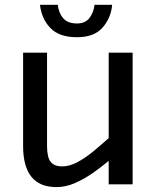

<svg xmlns="http://www.w3.org/2000/svg" viewBox="-20 -770 636 802"><path d="M215.5 11.5Q76.5 11.5 76.5 -160.5V-550H176.5V-160.5Q176.5 -112.5 191.8 -93.8Q207 -75 239.5 -75Q270 -75 302.2 -92Q334.5 -109 367.8 -136.2Q401 -163.5 434 -193V-550H534V0H434V-98Q403.5 -72.5 367.5 -47.2Q331.5 -22 293 -5.2Q254.5 11.5 215.5 11.5ZM301.5 -614.5Q227.5 -614.5 190.5 -653Q153.5 -691.5 147 -750H221.5Q224.5 -717.5 243.2 -694.8Q262 -672 301.5 -672Q336.5 -672 353.8 -695Q371 -718 375 -750H448.5Q443.5 -694.5 408.2 -654.5Q373 -614.5 301.5 -614.5Z"/></svg>

Font: Junction Medium
Style: Regular
Weight: 500
Designer: Caroline Hadilaksono
Foundry: Caroline Hadilaksono, Tyler Finck, The League of Moveable Type
Version: Version 2.000; ttfautohint (v1.8.3)